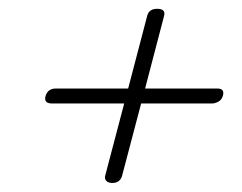

<svg xmlns="http://www.w3.org/2000/svg" viewBox="-20 -561 550 436"><path d="M233.5 -145.5Q224.5 -146 220.8 -151Q217 -156 219 -162.5L262 -326H98.5Q78.5 -326 83.5 -343Q88.5 -360 107 -360H271L314.5 -526Q319 -541.5 338 -541Q357 -540.5 352.5 -524.5L309.5 -360H473.5Q491 -360 486 -343Q483.5 -334.5 476 -330.2Q468.5 -326 461 -326H300.5L257 -161Q252 -145 233.5 -145.5Z"/></svg>

Font: Fraunces 72pt SemiBold
Style: Italic
Weight: 600
Italic angle: -16°
Version: Version 1.000;[b76b70a41]